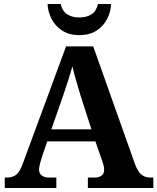

<svg xmlns="http://www.w3.org/2000/svg" viewBox="-20 -948 793 968"><path d="M4 0V-53H16Q43 -53 61.5 -67Q80 -81 96 -126L313 -714H450L659 -125Q674 -83 692.5 -68Q711 -53 735 -53H753V0H423V-53H462Q477 -53 491 -62Q505 -71 505 -92Q505 -104 502 -115.5Q499 -127 496 -135L461 -235H218L189 -149Q185 -137 181 -120.5Q177 -104 177 -92Q177 -73 191 -63Q205 -53 222 -53H264V0ZM239 -296H441L388 -460Q378 -494 365.5 -536Q353 -578 345 -613Q336 -581 323 -540.5Q310 -500 298 -465ZM380 -771Q328 -771 292.5 -794.5Q257 -818 239 -854.5Q221 -891 220 -928H286Q294 -892 318.5 -876Q343 -860 380 -860Q417 -860 441.5 -876Q466 -892 474 -928H540Q539 -891 521 -854.5Q503 -818 468 -794.5Q433 -771 380 -771Z"/></svg>

Font: Noto Serif Vithkuqi
Style: Bold
Weight: 700
Version: Version 1.005